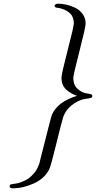

<svg xmlns="http://www.w3.org/2000/svg" viewBox="-20 -770 551 1040"><path d="M32.2 238.8Q32.2 231 38.1 229Q43.9 227.1 61 225.1Q78.1 223.1 94.2 216.8Q107.4 211.9 118.7 206.1Q129.9 200.2 138.4 193.6Q147 187 154.5 179Q162.1 170.9 167.5 164.6Q172.9 158.2 177.5 150.1Q182.1 142.1 184.6 136.5Q187 130.9 189.9 124Q192.9 117.2 193.8 113.5Q194.8 109.9 195.8 105L196.8 100.1Q256.8 -138.7 261.2 -147.9Q290 -217.8 397 -251Q362.8 -262.2 337.9 -285.6Q313 -309.1 313 -349.1Q313 -369.1 346.4 -497.6Q379.9 -626 379.9 -644Q379.9 -660.2 375 -673.6Q370.1 -687 361.6 -695.6Q353 -704.1 342.5 -710.4Q332 -716.8 321.5 -720.5Q311 -724.1 303 -726.1Q294.9 -728 289.1 -728L283.2 -729Q270 -735.8 278.8 -745.1Q283.7 -750 294.9 -750Q314.9 -750 337.9 -745.1Q360.8 -740.2 386 -728.5Q411.1 -716.8 427.5 -694.3Q443.8 -671.9 443.8 -642.1Q443.8 -622.1 410.4 -492.9Q377 -363.8 377 -346.2Q377 -311 399.4 -289.6Q421.9 -268.1 453.1 -263.2Q455.1 -263.2 459.5 -262.7Q463.9 -262.2 467 -261Q470.2 -259.8 473.6 -258.8Q477.1 -257.8 478.5 -255.4Q480 -252.9 480 -250Q480 -243.2 474.6 -240.5Q469.2 -237.8 455.1 -236.3Q440.9 -234.9 433.1 -232.9Q396 -223.1 366 -198Q335.9 -172.9 323.2 -138.2Q315.4 -116.2 285.6 6.3Q255.9 128.9 247.1 146Q222.2 196.8 163.6 223.4Q105 250 48.8 250Q32.2 250 32.2 238.8Z"/></svg>

Font: CMU Classical Serif
Style: Italic
Weight: 500
Italic angle: -14.04°
Version: Version 0.7.0